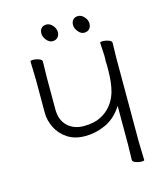

<svg xmlns="http://www.w3.org/2000/svg" viewBox="-126 -966 932 1072"><g transform="rotate(-15 339.5 -430.5)"><path d="M466 -781.5Q455 -770 436 -770Q417 -770 401.5 -789Q386 -808 386 -827Q386 -846 396.5 -857.5Q407 -869 426 -869Q445 -869 461 -851Q477 -833 477 -813Q477 -793 466 -781.5ZM283 -781.5Q272 -770 253 -770Q234 -770 218.5 -789Q203 -808 203 -827Q203 -846 213.5 -857.5Q224 -869 243 -869Q262 -869 278 -851Q294 -833 294 -813Q294 -793 283 -781.5ZM107 -587 104 -693Q104 -698 120 -698Q136 -698 153.5 -691.5Q171 -685 171 -675L169 -587V-399Q169 -336 205.5 -301.5Q242 -267 299.5 -267Q357 -267 397 -287Q470 -324 496 -408Q511 -461 511 -537V-561Q511 -574 510 -587Q511 -594 511 -601V-614L507 -693Q507 -698 523 -698Q539 -698 556.5 -691.5Q574 -685 574 -675L572 -587V-104L575 3Q575 8 559 8Q543 8 525.5 1.5Q508 -5 508 -15L510 -104V-327L501 -314Q464 -261 408.5 -236Q353 -211 292.5 -211Q232 -211 190.5 -238.5Q149 -266 128 -308.5Q107 -351 107 -395Z"/></g></svg>

Font: Moon Stars Kai T Light
Style: Regular
Weight: 300
Designer: GuiWonder
Version: Version 1.101